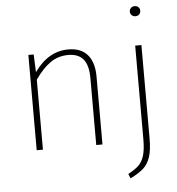

<svg xmlns="http://www.w3.org/2000/svg" viewBox="-61 -791 965 1044"><g transform="rotate(-5 422.0 -268.5)"><path d="M473 -371V0H439V-366Q439 -435 412 -468Q385 -501 330 -501Q274 -501 231 -470.5Q188 -440 148 -382V0H114V-520H143L147 -423Q223 -531 333 -531Q402 -531 437.5 -489.5Q473 -448 473 -371ZM731 -10Q731 55 718 92.5Q705 130 680 152Q655 174 609 197L599 172Q637 152 657 132.5Q677 113 687 80Q697 47 697 -10V-520H731ZM741 -707Q741 -695 733.5 -687Q726 -679 712 -679Q700 -679 692 -687Q684 -695 684 -707Q684 -718 692 -726Q700 -734 712 -734Q726 -734 733.5 -726Q741 -718 741 -707Z"/></g></svg>

Font: FiraGO UltraLight
Style: Regular
Weight: 200
Designer: bBox Type
Foundry: bBox Type GmbH
Version: Version 1.001